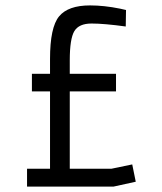

<svg xmlns="http://www.w3.org/2000/svg" viewBox="-20 -690 600 710"><path d="M445 -592Q365 -603 318.5 -603Q272 -603 255 -575Q238 -547 238 -467V-417H409V-352H238V-66H392L469 -82L482 -18L400 0H80V-66H165V-352H98V-417H165V-472Q165 -589 198.5 -629.5Q232 -670 313 -670Q365 -670 424 -658L446 -653Z"/></svg>

Font: TitilliumWeb-Regular
Style: Regular
Weight: 400
Version: Version 1.001;PS 57.000;hotconv 1.0.70;makeotf.lib2.5.55311